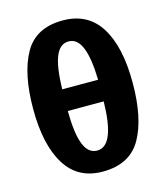

<svg xmlns="http://www.w3.org/2000/svg" viewBox="-115 -853 821 951"><g transform="rotate(-15 296.0 -377.5)"><path d="M550.8 -377.9C550.8 -500.5 529.8 -595.7 487.3 -663.6C444.8 -731.4 380.9 -765.1 294.9 -765.1C203.1 -765.1 137.7 -731 99.1 -662.6C60.5 -594.2 41 -499.5 41 -377.9C41 -256.3 62 -161.6 104 -93.3C146 -24.4 209.5 9.8 294.9 9.8C387.7 9.8 453.6 -24.4 492.7 -93.3C531.2 -161.6 550.8 -256.3 550.8 -377.9ZM294.9 -98.1C232.4 -98.1 205.6 -174.3 204.1 -325.2H388.2C385.7 -173.8 355 -98.1 294.9 -98.1ZM296.9 -657.2C356.9 -657.2 385.3 -582.5 389.2 -436H205.1C209 -582.5 234.4 -657.2 296.9 -657.2Z"/></g></svg>

Font: Avrile Sans
Style: Bold
Weight: 700
Designer: Monotype Design Team, Google (font), Stefan Peev (BGR Cyrillic), Cristiano Sobral (main changes)
Foundry: The Avrile Sans Project Authors
Version: Version 3.110